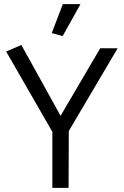

<svg xmlns="http://www.w3.org/2000/svg" viewBox="-20 -915 603 935"><path d="M314 0 315 -277 553 -680H468L275 -351L84 -696L10 -664L235 -273V0ZM285 -739 372 -895H286L232 -754Z"/></svg>

Font: Catamaran Thin
Style: Regular
Weight: 400
Version: Version 2.000